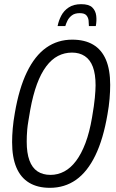

<svg xmlns="http://www.w3.org/2000/svg" viewBox="-20 -888 558 920"><path d="M219 12Q160 12 119.5 -12.5Q79 -37 58.5 -85.5Q38 -134 38 -207Q38 -237 41 -272Q44 -307 51 -346Q71 -464 109 -542.5Q147 -621 201.5 -659.5Q256 -698 326 -698Q386 -698 426.5 -674Q467 -650 487.5 -602Q508 -554 508 -481Q508 -450 505 -414.5Q502 -379 495 -340Q475 -222 437 -143.5Q399 -65 344.5 -26.5Q290 12 219 12ZM222 -50Q257 -50 288 -66.5Q319 -83 344.5 -117Q370 -151 389.5 -202.5Q409 -254 421 -325Q426 -355 429.5 -378.5Q433 -402 434.5 -420Q436 -438 437 -452.5Q438 -467 438 -479Q438 -533 425 -567.5Q412 -602 386.5 -619Q361 -636 325 -636Q289 -636 258 -620Q227 -604 201.5 -570Q176 -536 157 -484.5Q138 -433 125 -362Q120 -332 116 -308.5Q112 -285 110.5 -267.5Q109 -250 108.5 -236Q108 -222 108 -209Q108 -155 121 -119.5Q134 -84 159.5 -67Q185 -50 222 -50ZM256 -763Q261 -789 273.5 -813Q286 -837 309.5 -852.5Q333 -868 369 -868Q406 -868 422 -852.5Q438 -837 441 -813Q444 -789 439 -763H406Q406 -775 404.5 -789.5Q403 -804 394 -814.5Q385 -825 362 -825Q338 -825 324 -814Q310 -803 303 -788.5Q296 -774 293 -763Z"/></svg>

Font: Archivo ExtraCondensed Light
Style: Italic
Weight: 300
Width: 2
Italic angle: -10°
Designer: Hector Gatti
Foundry: Omnibus-Type
Version: Version 2.001